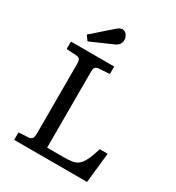

<svg xmlns="http://www.w3.org/2000/svg" viewBox="-215 -1054 1085 1184"><g transform="rotate(30 328.0 -462.5)"><path d="M69 0V-53L137 -57Q154 -58 162.5 -67.5Q171 -77 171 -108V-596Q171 -622 164.5 -632Q158 -642 135 -643L69 -647V-700H377V-647L304 -642Q283 -641 276 -631.5Q269 -622 269 -596V-60H389Q425 -60 449.5 -64.5Q474 -69 491.5 -84Q509 -99 524 -130Q539 -161 555 -214H611L588 0ZM157 -752 132 -786 266 -904Q279 -915 288.5 -920Q298 -925 307 -925Q326 -925 338 -908Q350 -891 350 -874Q350 -853 339 -839.5Q328 -826 308 -818Z"/></g></svg>

Font: Literata Variable Black
Style: Regular
Weight: 900
Designer: Latin by Veronika Burian and Jose Scaglione. Greek by Irene Vlachou. Cyrillic by Vera Evstafieva.
Foundry: TypeTogether
Version: Version 3.021